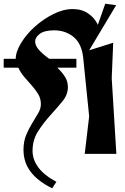

<svg xmlns="http://www.w3.org/2000/svg" viewBox="-55 -832 675 1038"><path d="M121 -16Q121 31 152.5 73.5Q184 116 250 151L227 186Q150 148 111 97Q72 46 72 -23Q72 -67 86.5 -102Q101 -137 119 -166Q137 -195 151.5 -220Q166 -245 166 -269Q166 -299 151.5 -323Q137 -347 117.5 -369Q98 -391 77.5 -414.5Q57 -438 44 -466H-35V-514H30Q30 -552 59 -599.5Q88 -647 133 -687.5Q178 -728 232.5 -755.5Q287 -783 338 -783Q387 -783 422 -759Q457 -735 474 -698L514 -812L573 -804L427 -560L557 -601L549 -409L574 0H403L427 -203L395 -518Q387 -596 343 -632Q299 -668 238 -668Q185 -668 160 -649Q135 -630 135 -608Q135 -586 154.5 -563.5Q174 -541 211 -514H358V-466H255Q280 -442 296 -417.5Q312 -393 312 -360Q312 -320 282 -283.5Q252 -247 216.5 -208Q181 -169 151 -122.5Q121 -76 121 -16Z"/></svg>

Font: Trickster
Style: Regular
Weight: 400
Designer: Jean-Baptiste Morizot
Foundry: Jean-Baptiste Morizot
Version: Version 2.000;PS 2.0;hotconv 1.0.88;makeotf.lib2.5.647800